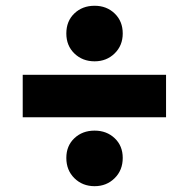

<svg xmlns="http://www.w3.org/2000/svg" viewBox="-20 -680 649 660"><path d="M58.1 -276.9V-422.9H550.8V-276.9ZM305.2 -469.2Q263.7 -469.2 235.8 -496.1Q208 -522.9 208 -564.9Q208 -607.4 235.6 -633.8Q263.2 -660.2 305.2 -660.2Q346.7 -660.2 374.3 -633.5Q401.9 -606.9 401.9 -564.9Q401.9 -523.4 374 -496.3Q346.2 -469.2 305.2 -469.2ZM305.2 -40Q263.7 -40 235.8 -67.4Q208 -94.7 208 -137.2Q208 -178.7 235.6 -204.8Q263.2 -231 305.2 -231Q346.7 -231 374.3 -204.8Q401.9 -178.7 401.9 -137.2Q401.9 -94.7 374 -67.4Q346.2 -40 305.2 -40Z"/></svg>

Font: Montserrat ExtraBold
Style: Regular
Weight: 800
Designer: Julieta Ulanovsky
Foundry: Julieta Ulanovsky
Version: Version 9.000